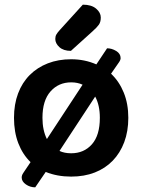

<svg xmlns="http://www.w3.org/2000/svg" viewBox="-20 -742 610 823"><path d="M530 -237Q530 -179 512.5 -132.5Q495 -86 463 -53Q431 -20 386 -2.5Q341 15 285 15Q225 15 176 -5L131 61Q109 61 91 48.5Q73 36 73 19Q73 9 80 -1L111 -47Q77 -80 58.5 -128Q40 -176 40 -237Q40 -295 57.5 -341.5Q75 -388 107.5 -420.5Q140 -453 185 -470.5Q230 -488 285 -488Q343 -488 393 -466L439 -535Q459 -535 478 -523.5Q497 -512 497 -493Q497 -485 490 -475L456 -426Q491 -393 510.5 -345Q530 -297 530 -237ZM408 -237Q408 -291 388 -328L235 -95Q256 -85 285 -85Q340 -85 374 -123.5Q408 -162 408 -237ZM285 -389Q231 -389 196.5 -350Q162 -311 162 -237Q162 -184 181 -146L334 -379Q323 -384 311 -386.5Q299 -389 285 -389ZM335 -722Q372 -722 392 -705Q412 -688 412 -667Q412 -648 404 -636.5Q396 -625 377 -608L284 -524Q252 -524 234.5 -540Q217 -556 217 -575Q217 -586 221.5 -594Q226 -602 236 -613Z"/></svg>

Font: Baloo Thambi 2 SemiBold
Style: Regular
Weight: 600
Designer: Aadarsh Rajan and Ek Type
Foundry: Ek Type
Version: Version 1.640;hotconv 1.0.111;makeotfexe 2.5.65597; ttfautoh